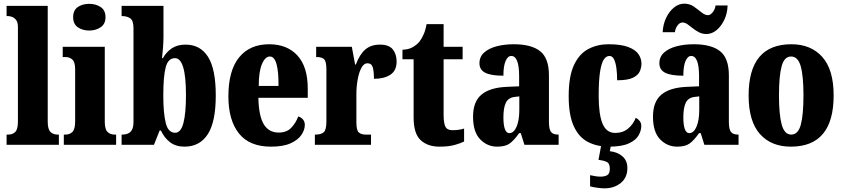

<svg xmlns="http://www.w3.org/2000/svg" viewBox="-20 -792 4613 1050"><path d="M16 0V-56H26Q49 -56 63.5 -70.5Q78 -85 78 -127V-645Q78 -671 67.5 -683.5Q57 -696 45 -700Q33 -704 26 -704H16V-760H241V-127Q241 -85 256 -70.5Q271 -56 294 -56H302V0Z M468 -625Q431 -625 405.5 -643Q380 -661 380 -698Q380 -736 405.5 -753.5Q431 -771 468 -771Q504 -771 530.5 -753.5Q557 -736 557 -698Q557 -661 530.5 -643Q504 -625 468 -625ZM329 0V-56H338Q362 -56 376.5 -71Q391 -86 391 -129V-413Q391 -452 376 -466Q361 -480 338 -480H323V-536H553V-127Q553 -85 568 -70.5Q583 -56 606 -56H615V0Z M989 10Q941 10 909.5 -14.5Q878 -39 860 -78H853L822 0H645V-56H650Q664 -56 678 -61Q692 -66 701 -81Q710 -96 710 -126V-638Q710 -680 692 -692Q674 -704 648 -704H645V-760H874V-593Q874 -565 871.5 -531Q869 -497 866 -474H871Q888 -506 918.5 -527Q949 -548 995 -548Q1075 -548 1117.5 -481.5Q1160 -415 1160 -270Q1160 -125 1116 -57.5Q1072 10 989 10ZM938 -66Q969 -66 983 -119Q997 -172 997 -272Q997 -474 937 -474Q899 -474 886 -423.5Q873 -373 873 -271Q873 -172 886.5 -119Q900 -66 938 -66Z M1462 10Q1344 10 1286.5 -62.5Q1229 -135 1229 -265Q1229 -406 1287.5 -478Q1346 -550 1452 -550Q1550 -550 1606.5 -488.5Q1663 -427 1663 -308V-257H1393Q1395 -158 1422.5 -112.5Q1450 -67 1504 -67Q1547 -67 1572 -92.5Q1597 -118 1611 -155Q1626 -151 1636.5 -139Q1647 -127 1647 -109Q1647 -82 1628.5 -54.5Q1610 -27 1569.5 -8.5Q1529 10 1462 10ZM1503 -322Q1504 -398 1492.5 -440.5Q1481 -483 1456 -483Q1430 -483 1412.5 -441.5Q1395 -400 1395 -322Z M1702 0V-56H1706Q1735 -56 1750 -68.5Q1765 -81 1765 -128V-412Q1765 -456 1752.5 -468Q1740 -480 1713 -480H1709V-536H1904L1922 -439H1926Q1947 -495 1978 -521.5Q2009 -548 2058 -548Q2107 -548 2128 -522Q2149 -496 2149 -455Q2149 -406 2115 -383.5Q2081 -361 2025 -361Q2025 -402 2018.5 -424Q2012 -446 1989 -446Q1970 -446 1956.5 -421Q1943 -396 1936 -357Q1929 -318 1929 -277V-123Q1929 -79 1942.5 -67.5Q1956 -56 1979 -56H2009V0Z M2383 10Q2319 10 2280.5 -25.5Q2242 -61 2242 -149V-468H2181V-520Q2216 -521 2239.5 -535.5Q2263 -550 2275 -566Q2286 -580 2296.5 -603.5Q2307 -627 2313 -660H2406V-536H2510V-468H2406V-163Q2406 -120 2415.5 -100Q2425 -80 2454 -80Q2491 -80 2518 -89V-18Q2503 -10 2469 0Q2435 10 2383 10Z M2699 10Q2645 10 2606 -30Q2567 -70 2567 -154Q2567 -236 2613 -274.5Q2659 -313 2751 -317L2819 -320V-374Q2819 -486 2776 -486Q2757 -486 2745 -458.5Q2733 -431 2733 -378Q2666 -378 2634 -394Q2602 -410 2602 -446Q2602 -482 2628 -505Q2654 -528 2696.5 -539Q2739 -550 2790 -550Q2886 -550 2934 -512Q2982 -474 2982 -380V-126Q2982 -86 2993 -71Q3004 -56 3032 -56H3035V0H2848L2828 -64H2819Q2791 -24 2767 -7Q2743 10 2699 10ZM2765 -64Q2790 -64 2805 -99Q2820 -134 2820 -191V-265L2795 -262Q2760 -258 2746.5 -230.5Q2733 -203 2733 -150Q2733 -109 2741 -86.5Q2749 -64 2765 -64Z M3310 10Q3244 10 3194.5 -16Q3145 -42 3117.5 -102.5Q3090 -163 3090 -266Q3090 -375 3119 -436.5Q3148 -498 3197.5 -524Q3247 -550 3308 -550Q3376 -550 3415.5 -535Q3455 -520 3471.5 -496Q3488 -472 3488 -444Q3488 -423 3479 -402Q3470 -381 3441.5 -367Q3413 -353 3355 -353Q3355 -389 3351 -419Q3347 -449 3338 -467.5Q3329 -486 3313 -486Q3295 -486 3282 -466.5Q3269 -447 3261.5 -399.5Q3254 -352 3254 -267Q3254 -167 3275 -116Q3296 -65 3345 -65Q3386 -65 3414.5 -88.5Q3443 -112 3457 -148Q3470 -141 3478.5 -130Q3487 -119 3487 -103Q3487 -78 3472.5 -52Q3458 -26 3419.5 -8Q3381 10 3310 10ZM3285 238Q3273 238 3248 235Q3223 232 3207 227V166Q3241 174 3264 174Q3288 174 3301.5 165.5Q3315 157 3315 130Q3315 101 3297 93Q3279 85 3253 82L3270 -9H3323L3315 35Q3356 39 3383.5 62.5Q3411 86 3411 127Q3411 179 3375 208.5Q3339 238 3285 238Z M3683 10Q3629 10 3590 -30Q3551 -70 3551 -154Q3551 -236 3597 -274.5Q3643 -313 3735 -317L3803 -320V-374Q3803 -486 3760 -486Q3741 -486 3729 -458.5Q3717 -431 3717 -378Q3650 -378 3618 -394Q3586 -410 3586 -446Q3586 -482 3612 -505Q3638 -528 3680.5 -539Q3723 -550 3774 -550Q3870 -550 3918 -512Q3966 -474 3966 -380V-126Q3966 -86 3977 -71Q3988 -56 4016 -56H4019V0H3832L3812 -64H3803Q3775 -24 3751 -7Q3727 10 3683 10ZM3749 -64Q3774 -64 3789 -99Q3804 -134 3804 -191V-265L3779 -262Q3744 -258 3730.5 -230.5Q3717 -203 3717 -150Q3717 -109 3725 -86.5Q3733 -64 3749 -64ZM3843 -606Q3821 -606 3802.5 -615.5Q3784 -625 3768.5 -637.5Q3753 -650 3739.5 -659.5Q3726 -669 3712 -669Q3697 -669 3685 -652.5Q3673 -636 3671 -616H3604Q3606 -659 3623 -694.5Q3640 -730 3666 -751Q3692 -772 3722 -772Q3752 -772 3774.5 -756Q3797 -740 3816 -724.5Q3835 -709 3852 -709Q3865 -709 3878 -725.5Q3891 -742 3893 -762H3959Q3958 -719 3941 -683.5Q3924 -648 3898.5 -627Q3873 -606 3843 -606Z M4305 10Q4197 10 4135.5 -59.5Q4074 -129 4074 -270Q4074 -550 4308 -550Q4415 -550 4477 -480.5Q4539 -411 4539 -270Q4539 10 4305 10ZM4307 -56Q4345 -56 4359.5 -110.5Q4374 -165 4374 -270Q4374 -376 4359 -429.5Q4344 -483 4306 -483Q4269 -483 4254.5 -429.5Q4240 -376 4240 -270Q4240 -165 4255 -110.5Q4270 -56 4307 -56Z"/></svg>

Font: Noto Serif Armenian ExtraCondensed Black
Style: Regular
Weight: 900
Width: 2
Designer: Monotype Design Team
Foundry: Monotype Imaging Inc.
Version: Version 2.008; ttfautohint (v1.8.4.7-5d5b)